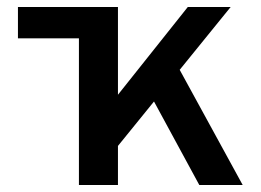

<svg xmlns="http://www.w3.org/2000/svg" viewBox="-20 -531 749 551"><path d="M31.5 -421V-511H241.5V-421ZM281 -66V-212L519 -511H642ZM206.5 0V-511H318.5V0ZM552 0 399 -282 472.5 -373 676.5 0Z"/></svg>

Font: Overpass SemiBold
Style: Regular
Weight: 600
Designer: Delve Withrington, Dave Bailey, Thomas Jockin
Foundry: Delve Fonts LLC
Version: Version 4.000